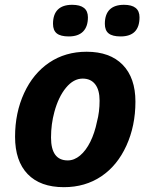

<svg xmlns="http://www.w3.org/2000/svg" viewBox="-20 -773 629 803"><path d="M43 -201.2Q43 -301.3 80.8 -383.5Q118.7 -465.8 186 -511.2Q253.4 -556.6 342.3 -556.6Q439.9 -556.6 493.2 -502Q546.4 -447.3 546.4 -347.7Q546.4 -246.6 508.5 -163.6Q470.7 -80.6 403.8 -35.6Q336.4 9.8 247.1 9.8Q148.4 9.8 95.7 -44.9Q43 -99.6 43 -201.2ZM385.7 -264.6Q396.5 -304.7 396.5 -352.1Q396.5 -397 377.9 -420.7Q359.4 -444.3 325.7 -444.3Q287.6 -444.3 256.1 -406.2Q224.6 -368.2 207.5 -305.2Q193.4 -253.9 193.4 -197.8Q193.4 -102.1 263.2 -102.1Q290.5 -102.1 314.9 -122.6Q339.4 -143.1 357.7 -179.9Q376 -216.8 385.7 -264.6ZM201.7 -673.3Q201.7 -712.9 221.9 -732.9Q242.2 -752.9 281.7 -752.9Q347.7 -752.9 347.7 -700.7Q347.7 -661.6 327.4 -641.1Q307.1 -620.6 267.6 -620.6Q233.4 -620.6 217.5 -633.3Q201.7 -646 201.7 -673.3ZM418.5 -673.3Q418.5 -712.9 438.7 -732.9Q459 -752.9 498.5 -752.9Q563.5 -752.9 563.5 -700.7Q563.5 -620.6 484.4 -620.6Q450.2 -620.6 434.3 -633.3Q418.5 -646 418.5 -673.3Z"/></svg>

Font: Viking Open Sans
Style: Bold Italic
Weight: 700
Italic angle: -12°
Foundry: Ascender Corporation
Version: Version 2.000